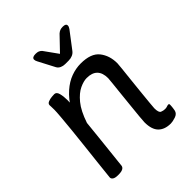

<svg xmlns="http://www.w3.org/2000/svg" viewBox="-205 -842 967 967"><g transform="rotate(-45 278.5 -359.0)"><path d="M339 -529Q412 -529 441.5 -491.5Q471 -454 471 -399Q471 -394 468 -365Q465 -336 460.5 -295.5Q456 -255 452 -214Q448 -173 445 -143Q442 -113 442 -107Q442 -76 454 -71Q466 -66 478 -66Q487 -66 493.5 -68.5Q500 -71 505 -71Q511 -71 511 -64Q511 -63 510.5 -53.5Q510 -44 507 -27Q503 -8 481.5 -1Q460 6 447 6Q404 6 380.5 -17.5Q357 -41 357 -92Q357 -102 360 -132Q363 -162 367 -201.5Q371 -241 375 -279.5Q379 -318 382 -345.5Q385 -373 385 -379Q385 -417 366 -436.5Q347 -456 309 -456Q287 -456 258 -442.5Q229 -429 200.5 -394.5Q172 -360 150 -295Q145 -247 140 -198Q135 -149 130.5 -109Q126 -69 123.5 -44.5Q121 -20 121 -20Q118 2 79 2H75Q55 2 46 -4Q37 -10 37 -19Q37 -19 40 -47.5Q43 -76 48 -122Q53 -168 59 -220.5Q65 -273 70 -323Q75 -373 78 -409Q81 -445 81 -457Q81 -475 80.5 -480.5Q80 -486 80 -491Q80 -502 92.5 -507Q105 -512 118.5 -513Q132 -514 136 -514Q151 -514 156.5 -493.5Q162 -473 162 -447Q162 -427 160 -407.5Q158 -388 155 -377L142 -399Q171 -447 203.5 -475.5Q236 -504 270.5 -516.5Q305 -529 339 -529ZM407 -724Q429 -724 429 -710Q429 -702 422 -692L355 -604Q347 -593 334.5 -587.5Q322 -582 307 -582H282Q268 -582 256 -587.5Q244 -593 238 -604L192 -692Q187 -701 187 -710Q189 -724 212 -724H214Q225 -724 232.5 -721Q240 -718 247 -711L300 -637L371 -711Q379 -718 387 -721Q395 -724 405 -724Z"/></g></svg>

Font: Asap VF Beta
Style: Italic
Weight: 400
Italic angle: -6°
Designer: Pablo Cosgaya
Foundry: Pablo Cosgaya
Version: Version 1.007